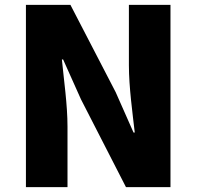

<svg xmlns="http://www.w3.org/2000/svg" viewBox="-20 -765 804 785"><path d="M86 0H256V-247C256 -337 241 -439 233 -522H238L311 -359L495 0H677V-745H507V-498C507 -409 522 -302 531 -223H526L453 -388L268 -745H86Z"/></svg>

Font: Noto Sans TC Black
Style: Regular
Weight: 900
Designer: Ryoko NISHIZUKA 西塚涼子 (kana, bopomofo & ideographs); Paul D. Hunt (Latin, Greek & Cyrillic); Sandoll Communications 산돌커뮤니
Foundry: Adobe
Version: Version 2.004;hotconv 1.0.118;makeotfexe 2.5.65603